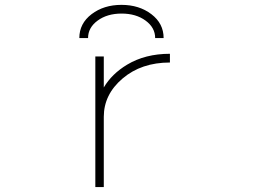

<svg xmlns="http://www.w3.org/2000/svg" viewBox="-20 -752 1040 774"><path d="M639.6 -598.6H605.5Q605.5 -640.6 566.9 -668.9Q528.3 -697.3 470.2 -697.3Q412.1 -697.3 373.5 -668.9Q335 -640.6 335 -598.6H299.8Q299.8 -657.2 349.1 -694.8Q398.4 -732.4 469.7 -732.4Q541 -732.4 590.3 -694.8Q639.6 -657.2 639.6 -598.6ZM398.4 -399.4Q430.7 -454.1 492.2 -491.2Q565.4 -535.2 665 -535.2V-500Q549.8 -500 474.1 -435.5Q398.4 -371.1 398.4 -281.2V2H364.3V-524.4H398.4Z"/></svg>

Font: Gen Shin Gothic Monospace ExtraLight
Style: Regular
Weight: 200
Designer: [Source Han Sans]
Ryoko NISHIZUKA  (kana & ideographs); Paul D. Hunt (Latin, Greek & Cyrillic); Wenlong ZHANG  (bopomofo
Version: Version 1.002.20150607